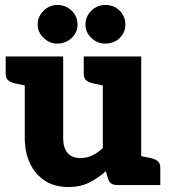

<svg xmlns="http://www.w3.org/2000/svg" viewBox="-20 -747 687 775"><path d="M256 8Q200 8 160.5 -18Q121 -44 100.5 -88.5Q80 -133 80 -190V-519H235V-190Q235 -151 252.5 -130Q270 -109 304 -109Q330 -109 352 -119.5Q374 -130 395 -149V-519H550V0H454Q423 0 416 -26L407 -56Q376 -28 340 -10Q304 8 256 8ZM530 0 544 -118 588 -109Q606 -105 616.5 -96.5Q627 -88 627 -71V0ZM100 -519 86 -401 42 -410Q24 -414 13.5 -422.5Q3 -431 3 -448V-519ZM415 -519 401 -401 357 -410Q339 -414 328.5 -422.5Q318 -431 318 -448V-519ZM293 -648Q293 -616 269 -593.5Q245 -571 211 -571Q180 -571 156 -594Q132 -617 132 -648Q132 -680 156 -703.5Q180 -727 211 -727Q245 -727 269 -704Q293 -681 293 -648ZM486 -648Q486 -616 463 -593.5Q440 -571 405 -571Q373 -571 349 -593.5Q325 -616 325 -648Q325 -681 349 -704Q373 -727 405 -727Q440 -727 463 -704Q486 -681 486 -648Z"/></svg>

Font: Aleo Black
Style: Regular
Weight: 900
Designer: Alessio Laiso
Foundry: Alessio Laiso
Version: Version 2.001;gftools[0.9.29]